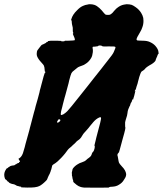

<svg xmlns="http://www.w3.org/2000/svg" viewBox="-68 -849 772 910"><path d="M350 -828Q351 -829 358 -829Q370 -829 379 -826Q391 -822 403 -811Q414 -801 424 -788Q430 -780 435 -779Q437 -779 442.5 -778.5Q448 -778 451 -779Q457 -780 466 -789Q477 -803 478 -802L479 -804Q479 -805 488 -812Q503 -824 519 -827Q524 -828 532 -829Q546 -829 556 -826Q564 -823 575 -815Q591 -804 601 -788Q608 -777 611 -764Q612 -758 612 -750Q612 -733 606 -718Q603 -708 595 -695Q579 -669 579 -662Q579 -659 584 -657Q592 -656 609 -656Q629 -656 642 -650Q658 -643 668 -632Q682 -616 683 -603Q685 -593 682 -593Q681 -593 679 -588Q679 -586 676.5 -581Q674 -576 673 -573.5Q672 -571 670.5 -567Q669 -563 669.5 -563Q670 -563 668 -560Q661 -550 640 -539Q630 -533 623 -527Q618 -520 611.5 -515.5Q605 -511 603 -510Q598 -504 592 -484Q590 -476 589 -472.5Q588 -469 586.5 -463.5Q585 -458 584 -453Q582 -447 579 -438Q576 -425 574 -423Q571 -421 571 -417V-415L572 -417L574 -419Q574 -418 573 -416Q572 -414 571 -407Q568 -393 565 -385Q564 -382 563 -378L562 -375V-377L561 -380L560 -378Q559 -376 558 -373Q556 -365 554.5 -364Q553 -363 551 -358Q549 -349 548 -348Q547 -348 544.5 -341.5Q542 -335 540 -331Q537 -324 536 -312Q535 -307 534 -301Q532 -295 527 -278L525 -269V-257Q525 -245 526 -244.5Q527 -244 526 -241Q526 -237 521 -218Q517 -204 511 -182Q509 -173 507 -167Q504 -158 500 -141Q497 -129 496 -127.5Q495 -126 493 -124Q486 -117 490 -108Q491 -106 492 -97Q494 -83 496 -78Q498 -73 509 -61Q528 -42 530 -24Q530 -13 524 -4Q522 0 519 4Q511 18 495 27Q483 35 463 36Q454 36 450 38L447 40H434Q421 41 378.5 40.5Q336 40 330 40Q320 39 314 37Q304 34 295 27Q277 13 279 11Q280 10 278.5 6Q277 2 276.5 0Q276 -2 275.5 -4.5Q275 -7 275 -7Q276 -11 273 -15Q273 -16 273 -21Q273 -26 272.5 -29Q272 -32 274 -38Q276 -44 275.5 -45Q275 -46 278 -51Q287 -63 301 -71Q308 -76 321 -80Q334 -84 341 -91Q347 -97 352 -100Q359 -105 363 -110Q366 -115 368 -122Q370 -127 373 -129.5Q376 -132 377.5 -137Q379 -142 379.5 -143.5Q380 -145 380.5 -147Q381 -149 381 -152Q382 -157 380 -158Q379 -159 381 -166Q382 -172 385 -182Q387 -192 388.5 -197Q390 -202 390.5 -204.5Q391 -207 394 -218Q411 -279 411 -289Q411 -297 400 -291Q387 -285 374 -270Q361 -255 359 -252Q357 -249 352 -243Q347 -237 346 -236L329 -217L326 -213Q323 -207 316 -197Q309 -188 302 -184Q298 -181 296.5 -180Q295 -179 291 -174Q287 -169 284.5 -167.5Q282 -166 278 -162Q274 -158 271 -155Q257 -145 249 -133Q233 -110 205 -84Q196 -76 184 -69Q180 -66 179.5 -64.5Q179 -63 177.5 -56Q176 -49 175 -46Q174 -44 173 -41Q172 -38 172 -37Q168 -25 163 -17Q161 -13 160.5 -11.5Q160 -10 158.5 -7Q157 -4 156 -0.5Q155 3 150 8Q131 27 118 33Q102 41 60 40L32 39Q33 39 33 38Q33 35 25 35H24Q24 34 20.5 33.5Q17 33 15.5 32.5Q14 32 11 31Q8 30 6 28Q1 25 -4 24Q-12 23 -16 21Q-20 19 -21 19Q-23 19 -29 12L-32 11Q-32 11 -34 8Q-40 1 -42 1Q-44 1 -47 -11Q-51 -30 -39 -47L-35 -52Q-34 -50 -29 -55Q-27 -58 -27 -57Q-26 -56 -22 -60Q-21 -61 -20.5 -61Q-20 -61 -18 -62Q-16 -63 -15.5 -63Q-15 -63 -13.5 -63.5Q-12 -64 -8.5 -64.5Q-5 -65 -4 -65Q2 -66 2 -67Q2 -68 3 -68Q4 -68 4 -68.5Q4 -69 6 -70Q7 -70 7 -70L9 -71L11 -73H12L15 -75Q15 -75 17 -76Q23 -77 23 -78Q23 -79 22 -79L23 -81Q28 -81 26 -85Q26 -87 23 -90Q19 -96 19.5 -96.5Q20 -97 25 -100Q38 -109 44 -134Q50 -153 53 -167Q56 -178 58 -185Q60 -192 65 -210Q70 -228 71.5 -233.5Q73 -239 74 -244Q75 -249 77 -255Q80 -266 88 -297Q91 -309 93 -316Q95 -323 97.5 -331.5Q100 -340 101 -346Q112 -383 119 -411Q120 -417 121 -421Q122 -425 124.5 -433.5Q127 -442 128 -447Q132 -460 139 -488Q143 -502 144 -503Q147 -504 147 -507Q147 -510 145 -510Q144 -510 144 -515Q143 -532 140 -538Q139 -541 128 -553Q113 -569 108 -582Q106 -587 106 -593.5Q106 -600 107 -604Q108 -610 112 -614Q115 -617 118 -622Q129 -638 134 -638Q135 -638 137.5 -639.5Q140 -641 145.5 -643.5Q151 -646 150.5 -647Q150 -648 153 -649Q158 -650 159 -652Q160 -652 159 -653Q154 -654 173 -656Q182 -656 203 -656L223 -655L222 -654L224 -653Q226 -653 230 -653Q238 -653 239 -655V-656H255Q281 -657 285 -658Q289 -660 284 -672Q282 -676 280.5 -680Q279 -684 278 -686.5Q277 -689 277 -689Q281 -691 278 -697Q277 -699 277 -699Q278 -699 277 -704Q277 -707 277 -707Q277 -707 277 -713.5Q277 -720 275.5 -724Q274 -728 274 -730.5Q274 -733 273.5 -733Q273 -733 273 -735.5Q273 -738 272.5 -740Q272 -742 272 -747Q272 -752 270 -753L269 -754L270 -758Q276 -780 297 -800Q311 -815 325 -821Q335 -826 350 -828ZM410 -633Q406 -634 401 -633Q398 -632 397 -631.5Q396 -631 396 -630L382 -628Q373 -628 372 -627Q370 -626 371 -620Q373 -614 372 -602Q370 -584 364 -574Q359 -565 351 -557Q345 -551 340 -548Q329 -540 321 -538Q318 -537 310 -534Q301 -531 295 -525Q292 -522 284 -516Q274 -509 270.5 -502Q267 -495 260 -468Q258 -458 257 -454.5Q256 -451 252 -436Q244 -408 242 -399Q240 -393 238.5 -387Q237 -381 234 -370Q231 -360 230 -354.5Q229 -349 227 -342Q220 -318 220 -310Q220 -305 221 -304Q223 -303 232 -307Q242 -313 251 -322Q262 -333 314 -399Q343 -436 349 -443Q354 -450 378 -480Q402 -510 413 -524Q425 -539 426.5 -541.5Q428 -544 441 -560Q467 -592 471 -602Q472 -604 474.5 -610.5Q477 -617 478 -619Q480 -624 479 -626Q478 -630 448 -629Q419 -628 417 -630Q416 -632 410 -633ZM215 -283Q212 -285 210 -283Q206 -281 206 -278Q206 -277 206 -277Q202 -276 203 -270Q203 -265 206 -268L207 -269Q208 -268 209.5 -269Q211 -270 213.5 -272Q216 -274 217 -276Q220 -281 215 -283Z"/></svg>

Font: TT2020 Style B
Style: Italic
Weight: 400
Italic angle: -15°
Version: Version 0.2.000